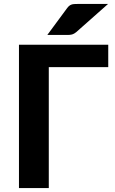

<svg xmlns="http://www.w3.org/2000/svg" viewBox="-20 -952 583 972"><path d="M76 0ZM528 -612H227V0H76V-725.5H528ZM527 -932 365.5 -789Q360 -784.5 355 -781.8Q350 -779 344.8 -777.5Q339.5 -776 333.2 -775.5Q327 -775 319.5 -775H219.5L319.5 -910.5Q325 -918 330.2 -922.2Q335.5 -926.5 341.8 -928.8Q348 -931 356 -931.5Q364 -932 374.5 -932Z"/></svg>

Font: Lato Heavy
Style: Regular
Weight: 800
Designer: Lukasz Dziedzic
Foundry: tyPoland Lukasz Dziedzic
Version: Version 2.007; 2014-02-27